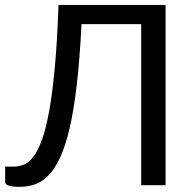

<svg xmlns="http://www.w3.org/2000/svg" viewBox="-24 -736 769 763"><path d="M634 0H537V-640H300Q293 -502 281.2 -400.5Q269.5 -299 252.8 -227Q236 -155 214.8 -109.8Q193.5 -64.5 168.2 -38.5Q143 -12.5 114 -3Q85 6.5 52.5 6.5Q25.5 6.5 11 1.8Q-3.5 -3 -3.5 -12.5V-74H31.5Q51.5 -74 71 -81.8Q90.5 -89.5 108.5 -113Q126.5 -136.5 142.5 -180Q158.5 -223.5 171.5 -295Q184.5 -366.5 194 -469.8Q203.5 -573 208.5 -716.5H634Z"/></svg>

Font: Lato-Regular
Style: Regular
Weight: 400
Designer: Lukasz Dziedzic with Adam Twardoch and Botio Nikoltchev
Foundry: tyPoland Lukasz Dziedzic
Version: Version 2.015; 2015-08-06; http://www.latofonts.com/